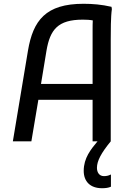

<svg xmlns="http://www.w3.org/2000/svg" viewBox="-20 -748 702 1016"><path d="M530 184C505 184 493 164 493 140C493 104 515 62 566 0V-540C566 -580 566 -660 572 -700L570 -712C518 -724 470 -728 422 -728C222 -728 155 -640 128 -480L48 0H146L183 -220H470V0H496C461 42 423 88 423 156C423 212 457 248 520 248C538 248 554 246 567 240V176H565C554 182 542 184 530 184ZM197 -304 226 -480C245 -591 286 -644 418 -644C438 -644 456 -643 471 -640C470 -625 470 -609 470 -592V-304Z"/></svg>

Font: Kufam Arabic Latin Roman Normal
Style: Regular
Weight: 400
Designer: Wael Morcos & Artur Schmal
Version: Version 1.200;PS 001.200;hotconv 1.0.88;makeotf.lib2.5.64775